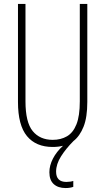

<svg xmlns="http://www.w3.org/2000/svg" viewBox="-20 -734 533 972"><path d="M264 135Q264 187 316 187Q326 187 336 185.5Q346 184 351 182V212Q334 218 312 218Q274 218 252 198Q230 178 230 138Q230 104 248 69Q266 34 299 4Q275 10 247 10Q162 10 116.5 -45Q71 -100 71 -218V-714H109V-221Q109 -115 145.5 -70.5Q182 -26 247 -26Q288 -26 319 -44Q350 -62 367 -104.5Q384 -147 384 -221V-714H422V-218Q422 -140 403 -92.5Q384 -45 352 -20Q314 18 289 57.5Q264 97 264 135Z"/></svg>

Font: Noto Sans Gujarati ExtraCondensed ExtraLight
Style: Regular
Weight: 200
Width: 2
Designer: Jelle Bosma - Monotype Design Team, Universal Thirst
Foundry: Monotype Imaging Inc.
Version: Version 2.106; ttfautohint (v1.8.4.7-5d5b)